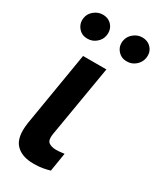

<svg xmlns="http://www.w3.org/2000/svg" viewBox="-195 -826 749 898"><g transform="rotate(30 180.0 -377.0)"><path d="M98.1 -545.9H224.1L158.7 -158.7Q153.3 -124.5 167.7 -113.5Q182.1 -102.5 208.5 -102.5Q221.2 -102.5 232.4 -104Q243.7 -105.5 252 -106.4L235.8 -6.3Q218.3 -1 196.3 2.9Q174.3 6.8 148.9 6.3Q84.5 6.8 51.8 -28.6Q19 -64 31.7 -147ZM74.7 -626Q44.4 -625.5 25.6 -647.9Q6.8 -670.4 11.2 -700.7Q15.1 -726.1 36.1 -742.9Q57.1 -759.8 82 -759.8Q113.8 -759.8 132.1 -738Q150.4 -716.3 145.5 -684.6Q142.1 -660.6 121.6 -643.1Q101.1 -625.5 74.7 -626ZM287.1 -626Q257.3 -625.5 238.3 -647.7Q219.2 -669.9 224.1 -700.7Q228.5 -726.1 249.3 -742.9Q270 -759.8 294.9 -759.8Q326.7 -759.8 345.2 -738Q363.8 -716.3 358.4 -684.6Q354.5 -660.6 334.2 -643.1Q314 -625.5 287.1 -626Z"/></g></svg>

Font: Inter Tight SemiBold
Style: Italic
Weight: 600
Italic angle: -9.39999°
Designer: Rasmus Andersson
Foundry: rsms
Version: Version 3.004